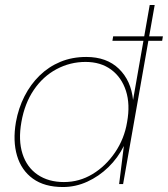

<svg xmlns="http://www.w3.org/2000/svg" viewBox="-20 -740 675 772"><path d="M432 -576 435 -594H635L632 -576ZM233 12Q159 12 112.5 -21.5Q66 -55 48.5 -114Q31 -173 44 -249Q54 -305 78.5 -353Q103 -401 139.5 -436.5Q176 -472 223 -491.5Q270 -511 327 -511Q409 -511 458 -463.5Q507 -416 515 -338L582 -720H602L475 0H459L478 -153Q454 -105 416 -68Q378 -31 331 -9.5Q284 12 233 12ZM237 -8Q299 -8 352 -40Q405 -72 442.5 -127Q480 -182 491 -249Q504 -320 486.5 -374.5Q469 -429 427 -460Q385 -491 324 -491Q262 -491 207.5 -462Q153 -433 116 -378.5Q79 -324 66 -249Q53 -176 70.5 -121.5Q88 -67 131.5 -37.5Q175 -8 237 -8Z"/></svg>

Font: DM Sans 20pt Thin
Style: Italic
Weight: 250
Italic angle: -10°
Version: Version 4.004;gftools[0.9.30]